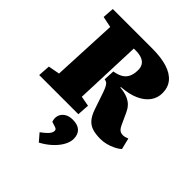

<svg xmlns="http://www.w3.org/2000/svg" viewBox="-279 -862 1363 1363"><g transform="rotate(45 403.0 -180.0)"><path d="M366 -390Q407 -397 433 -412.5Q459 -428 471.5 -455.5Q484 -483 484 -523Q484 -549 472.5 -568Q461 -587 436 -597.5Q411 -608 372 -608H354L335 -105L411 -91L405 0H12L18 -91L104 -107L127 -598L44 -615L50 -701H445Q536 -701 597.5 -681.5Q659 -662 690.5 -623.5Q722 -585 722 -528Q722 -479 693.5 -440.5Q665 -402 611.5 -378.5Q558 -355 482 -350V-345Q532 -340 561.5 -326.5Q591 -313 608.5 -293.5Q626 -274 637 -249L678 -160Q686 -143 695 -133.5Q704 -124 714 -121Q724 -118 734 -118Q746 -118 756 -121Q766 -124 778 -129L799 -44Q782 -28 754.5 -14.5Q727 -1 697.5 6.5Q668 14 640 14Q596 14 562 4.5Q528 -5 504 -31.5Q480 -58 463 -108L432 -199Q419 -239 409.5 -261.5Q400 -284 390 -294.5Q380 -305 362 -307ZM349 341 301 285Q328 265 343 250.5Q358 236 364 224.5Q370 213 370 202Q370 194 365.5 189Q361 184 348 180L313 169Q302 140 310 114Q318 88 342.5 71.5Q367 55 405 55Q455 55 480.5 79Q506 103 506 147Q506 179 486.5 214.5Q467 250 431.5 283Q396 316 349 341Z"/></g></svg>

Font: Literata Black
Style: Italic
Weight: 900
Italic angle: -2°
Designer: Latin by Veronika Burian and Jose Scaglione. Greek by Irene Vlachou. Cyrillic by Vera Evstafieva
Foundry: TypeTogether
Version: Version 3.002